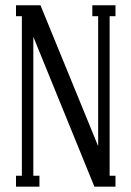

<svg xmlns="http://www.w3.org/2000/svg" viewBox="-20 -700 493 720"><path d="M127.9 0H40V-41H62V-639.2H40V-680.2H131.8L348.1 -151.9V-639.2H326.2V-680.2H413.1V-639.2H391.1V-41H413.1V0H334L105 -562V-41H127.9Z"/></svg>

Font: Margherita
Style: Regular
Weight: 400
Designer: James Puckett
Foundry: Dunwich Type Founders
Version: Version 1.008;hotconv 1.0.109;makeotfexe 2.5.65596